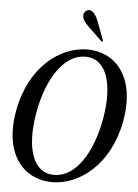

<svg xmlns="http://www.w3.org/2000/svg" viewBox="-62 -976 748 1039"><g transform="rotate(5 312.5 -456.5)"><path d="M260 16C408 16 573 -107 616 -350C659 -593 538 -716 390 -716C241 -716 76 -593 33 -350C-10 -107 111 16 260 16ZM143 -350C176 -537 264 -676 382 -676C499 -676 539 -537 506 -350C473 -163 385 -24 268 -24C150 -24 110 -163 143 -350ZM363 -923C347 -911 337 -883 386 -838L463 -764L469 -769L431 -871C407 -934 380 -935 363 -923Z"/></g></svg>

Font: RL Madena Oblique
Style: Regular
Weight: 400
Italic angle: -10°
Designer: I Kadek Wantara Putra
Foundry: Roughlines ID
Version: Version 1.000;Glyphs 3.1.2 (3151)